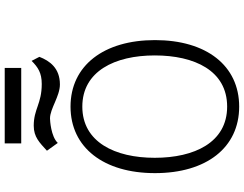

<svg xmlns="http://www.w3.org/2000/svg" viewBox="-130 -892 1034 814"><g transform="rotate(-90 387.0 -485.0)"><path d="M342 12C516 12 624 -127 624 -345C624 -562 516 -703 342 -703C168 -703 60 -562 60 -345C60 -127 168 12 342 12ZM125 -346C125 -515 192 -653 342 -653C492 -653 559 -515 559 -346C559 -178 495 -39 342 -39C190 -39 125 -178 125 -346ZM155 -803 188 -757C215 -786 284 -790 292 -790C333 -790 386 -748 436 -748C505 -748 536 -791 553 -835L536 -868C509 -841 485 -825 438 -825C354 -825 332 -859 261 -859C213 -859 189 -834 155 -803ZM186 -982V-912H506V-982Z"/></g></svg>

Font: Repo Light
Style: Regular
Weight: 300
Designer: Stefan Peev
Foundry: Context Ltd
Version: Version 001.502